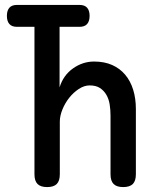

<svg xmlns="http://www.w3.org/2000/svg" viewBox="-20 -750 640 780"><path d="M49 -641Q28 -641 18 -652.5Q8 -664 8 -685.5Q8 -707 18 -718.5Q28 -730 49 -730H303Q324 -730 334 -718.5Q344 -707 344 -685.5Q344 -664 334 -652.5Q324 -641 303 -641H222V-395Q237 -444 276.5 -472Q316 -500 362 -500Q404 -500 435.5 -486Q467 -472 488.5 -446.5Q510 -421 521 -385.5Q532 -350 532 -307V-42Q532 -15 519.5 -2.5Q507 10 480.5 10Q454 10 441.5 -2.5Q429 -15 429 -42V-280Q429 -304 425.5 -326Q422 -348 412 -365Q402 -382 386 -392.5Q370 -403 344 -403Q322 -403 300 -388.5Q278 -374 261 -352.5Q244 -331 233.5 -305Q223 -279 223 -256V-42Q223 -15 210.5 -2.5Q198 10 171.5 10Q145 10 132.5 -2.5Q120 -15 120 -42V-641Z"/></svg>

Font: Maple Mono Medium
Style: Regular
Weight: 500
Monospace: yes
Designer: subframe7536
Version: Version 7.000